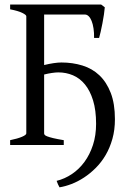

<svg xmlns="http://www.w3.org/2000/svg" viewBox="-20 -635 568 841"><path d="M483.4 -112.8Q483.4 -65.9 472.4 -26.9Q461.4 12.2 442.9 43.9Q424.3 75.7 399.7 100.3Q375 125 348.1 142.6Q321.3 160.2 293.5 170.9Q265.6 181.6 240.7 185.5Q237.3 180.2 234.1 172.6Q231 165 228 157.2Q263.7 148.4 295.2 127.2Q326.7 106 350.1 74Q373.5 42 387.2 0Q400.9 -42 400.9 -92.8Q400.9 -152.3 387.7 -195.1Q374.5 -237.8 352.1 -265.1Q329.6 -292.5 299.6 -305.2Q269.5 -317.9 235.8 -317.9Q223.1 -317.9 207 -315.4Q190.9 -313 173.3 -308.6V-50.8Q173.3 -47.4 175.8 -44.2Q178.2 -41 187 -37.6Q195.8 -34.2 212.9 -30Q230 -25.9 259.3 -21V0H24.4V-21Q57.6 -27.8 76.4 -35.9Q95.2 -43.9 95.2 -50.8V-564Q95.2 -569.8 77.4 -578.6Q59.6 -587.4 24.4 -594.2V-615.2H422.9L439 -603Q438 -590.3 435.3 -571.5Q432.6 -552.7 428.7 -533Q424.8 -513.2 420.9 -495.6Q417 -478 414.1 -468.8H392.1Q392.6 -491.7 389.6 -510.7Q386.7 -529.8 381.3 -543.2Q376 -556.6 368.4 -564Q360.8 -571.3 352.1 -571.3H173.3V-350.1Q195.3 -355.5 214.8 -358.4Q234.4 -361.3 249 -361.3Q297.9 -361.3 340.8 -348.1Q383.8 -335 415.3 -305.2Q446.8 -275.4 465.1 -228Q483.4 -180.7 483.4 -112.8Z"/></svg>

Font: Noto Serif Devanagari
Style: Regular
Weight: 400
Designer: Monotype Design Team
Foundry: Monotype Imaging Inc.
Version: Version 1.01